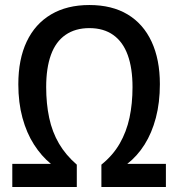

<svg xmlns="http://www.w3.org/2000/svg" viewBox="-20 -745 711 765"><path d="M336 -633Q280 -633 241 -606Q202 -579 183 -526.5Q164 -474 164 -398Q164 -332 176 -275.5Q188 -219 215 -173Q242 -127 286 -89V0H29V-92H183Q145 -123 115.5 -169Q86 -215 69.5 -275.5Q53 -336 53 -409Q53 -509 86.5 -579.5Q120 -650 183.5 -687.5Q247 -725 336 -725Q426 -725 488.5 -687.5Q551 -650 584 -579Q617 -508 617 -410Q617 -336 601 -275.5Q585 -215 556 -169Q527 -123 487 -92H641V0H384V-89Q430 -126 457 -173Q484 -220 496 -276Q508 -332 508 -398Q508 -473 489 -525.5Q470 -578 431.5 -605.5Q393 -633 336 -633Z"/></svg>

Font: Noto Sans Display SemiCondensed Medium
Style: Regular
Weight: 500
Width: 4
Designer: Monotype Design Team
Foundry: Monotype Imaging Inc.
Version: Version 2.003